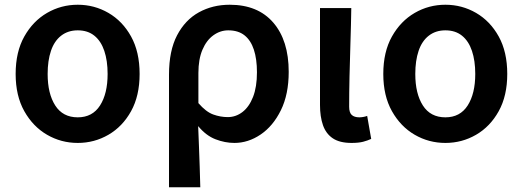

<svg xmlns="http://www.w3.org/2000/svg" viewBox="-20 -589 2206 810"><path d="M308 14Q238 14 178.5 -20.5Q119 -55 82.5 -120Q46 -185 46 -277Q46 -370 82.5 -435Q119 -500 178.5 -534.5Q238 -569 308 -569Q378 -569 437.5 -534.5Q497 -500 533 -435Q569 -370 569 -277Q569 -185 533 -120Q497 -55 437.5 -20.5Q378 14 308 14ZM308 -94Q370 -94 402 -144Q434 -194 434 -277Q434 -333 420 -374.5Q406 -416 378 -438.5Q350 -461 308 -461Q267 -461 238 -438.5Q209 -416 195 -374.5Q181 -333 181 -277Q181 -194 213 -144Q245 -94 308 -94Z M693 201V-274Q693 -375 727 -440Q761 -505 819 -537Q877 -569 949 -569Q1068 -569 1133 -493.5Q1198 -418 1198 -286Q1198 -191 1165 -124Q1132 -57 1079.5 -21.5Q1027 14 969 14Q929 14 889 -1.5Q849 -17 816 -57Q818 -11 819.5 31Q821 73 822.5 114.5Q824 156 825 201ZM941 -95Q975 -95 1003 -116.5Q1031 -138 1047.5 -180Q1064 -222 1064 -284Q1064 -340 1051 -379.5Q1038 -419 1011.5 -440Q985 -461 943 -461Q909 -461 880 -440Q851 -419 834 -379Q817 -339 817 -281V-154Q849 -117 879.5 -106Q910 -95 941 -95Z M1463 14Q1413 14 1384 -5.5Q1355 -25 1342.5 -61Q1330 -97 1330 -146V-555H1462Q1461 -486 1458.5 -411Q1456 -336 1454.5 -266Q1453 -196 1453 -139Q1453 -114 1464 -104Q1475 -94 1496 -94Q1503 -94 1512 -95.5Q1521 -97 1529 -100L1546 -3Q1531 4 1512 9Q1493 14 1463 14Z M1859 14Q1789 14 1729.5 -20.5Q1670 -55 1633.5 -120Q1597 -185 1597 -277Q1597 -370 1633.5 -435Q1670 -500 1729.5 -534.5Q1789 -569 1859 -569Q1929 -569 1988.5 -534.5Q2048 -500 2084 -435Q2120 -370 2120 -277Q2120 -185 2084 -120Q2048 -55 1988.5 -20.5Q1929 14 1859 14ZM1859 -94Q1921 -94 1953 -144Q1985 -194 1985 -277Q1985 -333 1971 -374.5Q1957 -416 1929 -438.5Q1901 -461 1859 -461Q1818 -461 1789 -438.5Q1760 -416 1746 -374.5Q1732 -333 1732 -277Q1732 -194 1764 -144Q1796 -94 1859 -94Z"/></svg>

Font: Noto Sans HK SemiBold
Style: Regular
Weight: 600
Version: Version 2.004-H2;hotconv 1.0.118;makeotfexe 2.5.65603